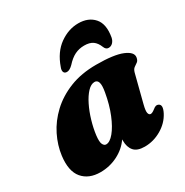

<svg xmlns="http://www.w3.org/2000/svg" viewBox="-169 -856 969 1007"><g transform="rotate(-30 316.0 -352.5)"><path d="M526 -180Q517 -145 520.5 -131.5Q524 -118 534 -118Q543.5 -118 559 -130Q571 -140 578.8 -141.8Q586.5 -143.5 594 -139.5Q615.5 -128.5 594 -86.5Q570.5 -41 522.8 -13Q475 15 421.5 15Q376 15 356.5 -7.8Q337 -30.5 337 -69.5Q337 -73.5 337 -77.5Q307.5 -34.5 258.5 -9.8Q209.5 15 153.5 15Q83.5 15 46.2 -29Q9 -73 20 -161Q27.5 -220.5 56 -278Q84.5 -335.5 134.2 -382.2Q184 -429 254 -457Q324 -485 414.5 -485Q522 -485 571.8 -464.2Q621.5 -443.5 617.5 -413.5Q615 -395.5 605 -388.2Q595 -381 584.5 -373.8Q574 -366.5 569 -348ZM230 -163.5Q225.5 -125.5 232.8 -111Q240 -96.5 252 -96.5Q274.5 -96.5 300.2 -127.5Q326 -158.5 348.2 -212.8Q370.5 -267 382.5 -336.5Q389.5 -375.5 384 -393.2Q378.5 -411 362 -411Q340 -411 318.5 -388Q297 -365 278.8 -328Q260.5 -291 247.8 -247.5Q235 -204 230 -163.5ZM410 -603.5Q379.5 -603.5 353.2 -590.8Q327 -578 300.5 -548.5Q280.5 -528.5 264 -528.5Q249.5 -528.5 245.2 -539.5Q241 -550.5 248 -567.5Q274.5 -643.5 328.2 -681.8Q382 -720 441.5 -720Q502 -720 535.8 -681.8Q569.5 -643.5 556 -567.5Q552.5 -550.5 541.8 -539.5Q531 -528.5 516.5 -528.5Q499.5 -528.5 492 -548.5Q481 -576.5 462 -590Q443 -603.5 410 -603.5Z"/></g></svg>

Font: Fraunces 9pt S000 Black
Style: Italic
Weight: 900
Italic angle: -16°
Version: Version 1.000; ttfautohint (v1.8.3)